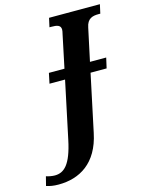

<svg xmlns="http://www.w3.org/2000/svg" viewBox="-277 -797 854 1120"><g transform="rotate(-15 150.0 -237.0)"><path d="M210 2 283 -342H380L394 -404H296L338 -600C348 -653 381 -660 417 -660H427L439 -714H132L120 -660H131C164 -660 188 -656 188 -628C188 -622 186 -611 184 -604L142 -404H48L35 -342H129L56 3C26 146 -17 183 -73 183C-89 183 -111 179 -125 174L-139 229C-117 236 -97 240 -65 240C61 240 174 177 210 2Z"/></g></svg>

Font: Noto Serif Condensed Extra
Style: Italic
Weight: 800
Width: 3
Italic angle: -12°
Designer: Monotype Design Team
Foundry: Monotype Imaging Inc.
Version: Version 1.901